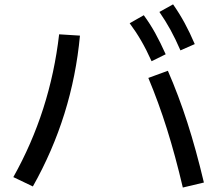

<svg xmlns="http://www.w3.org/2000/svg" viewBox="-20 -838 978 864"><path d="M647.5 -487.3 735.4 -519.5Q783.7 -408.7 823 -286.9Q862.3 -165 897.5 -16.6L802.7 5.9Q769 -137.7 731.2 -257.8Q693.4 -377.9 647.5 -487.3ZM246.1 -683.6 339.8 -677.7Q306.2 -315.4 127.9 1L40 -41Q206.1 -336.9 246.1 -683.6ZM563.5 -733.4 627 -769.5Q655.3 -731 678.5 -689Q701.7 -647 725.6 -593.8L662.1 -562.5Q638.7 -614.7 615.2 -655Q591.8 -695.3 563.5 -733.4ZM697.3 -784.2 758.8 -818.4Q787.6 -777.3 810.8 -734.6Q834 -691.9 856.4 -639.6L792 -611.3Q769.5 -663.1 747.1 -703.9Q724.6 -744.6 697.3 -784.2Z"/></svg>

Font: Pretendard Medium
Style: Regular
Weight: 500
Designer: Base glyphs from Inter by Rasmus Andersson; Hangeul glyphs from Noto Sans CJK(Source Han Sans) by Jang Soo-young and Kan
Foundry: Kil Hyung-jin
Version: Version 1.309